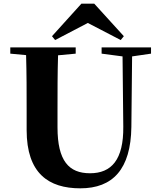

<svg xmlns="http://www.w3.org/2000/svg" viewBox="-20 -1005 869 1045"><path d="M458 -880 637 -787 654 -808 493 -985H423L263 -808L280 -787ZM802 -747H533V-713L647 -698L651 -316C653 -135 586 -62 470 -62C355 -62 293 -129 293 -312V-406C293 -505 293 -606 296 -704L392 -713V-747H36V-713L122 -705C125 -605 125 -504 125 -406V-297C125 -61 245 20 417 20C594 20 692 -84 695 -314L699 -698L802 -713Z"/></svg>

Font: Noto Serif TC Black
Style: Regular
Weight: 900
Version: Version 1.001;PS 1.001;hotconv 16.6.54;makeotf.lib2.5.65590